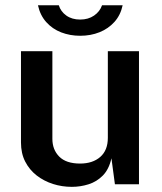

<svg xmlns="http://www.w3.org/2000/svg" viewBox="-20 -716 628 746"><path d="M259 10Q221 10 185.8 -1.2Q150.5 -12.5 122.5 -34.2Q94.5 -56 78 -88Q61.5 -120 61.5 -162.5V-517H183.5V-176.5Q183.5 -134.5 210.2 -107.5Q237 -80.5 291 -80.5Q340 -80.5 369.5 -106.2Q399 -132 399 -180.5V-517H520V0H426.5L413 -101Q403.5 -58.5 379.8 -34.2Q356 -10 324.2 0Q292.5 10 259 10ZM291.5 -577Q252 -577 217.8 -590.2Q183.5 -603.5 159.8 -630Q136 -656.5 127.5 -695.5H208.5Q216 -671 237.8 -655.5Q259.5 -640 291.5 -640Q323 -640 345.5 -655.5Q368 -671 376.5 -695.5H456.5Q448.5 -657.5 424.8 -631Q401 -604.5 366.8 -590.8Q332.5 -577 291.5 -577Z"/></svg>

Font: Public Sans Thin SemiBold
Style: Regular
Weight: 600
Version: Version 2.001